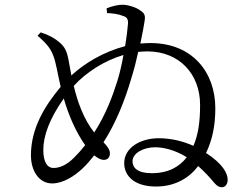

<svg xmlns="http://www.w3.org/2000/svg" viewBox="-20 -791 1040 807"><path d="M499 -560C492 -521 483 -481 473 -450C454 -389 425 -310 376 -234C332 -290 306 -362 290 -430C342 -487 418 -536 499 -560ZM151 -655 138 -641C170 -612 190 -594 204 -557C216 -526 221 -486 235 -426C170 -348 110 -254 110 -138C110 -73 144 -20 199 -20C244 -20 291 -49 327 -83C345 -100 361 -119 376 -138C391 -126 404 -119 416 -119C434 -119 442 -131 442 -147C442 -163 429 -178 415 -193C469 -277 506 -373 532 -462C543 -497 553 -536 561 -573C575 -574 588 -575 601 -575C734 -574 821 -480 821 -350C821 -277 813 -225 793 -178C753 -196 702 -210 647 -210C570 -210 502 -170 502 -105C502 -55 541 -7 636 -7C717 -7 776 -44 813 -93C841 -68 863 -44 881 -22C893 -9 900 -4 913 -4C926 -4 937 -16 937 -36C937 -62 916 -103 846 -148C873 -204 885 -264 885 -336C885 -486 790 -610 612 -610C598 -610 583 -609 570 -608C579 -652 586 -688 588 -704C592 -728 585 -737 571 -746C555 -759 522 -770 498 -771C480 -772 453 -766 428 -756L430 -736C454 -735 478 -732 494 -725C512 -720 519 -713 518 -692C516 -667 512 -633 506 -597C414 -573 334 -524 280 -474L269 -534C261 -578 252 -594 230 -613C210 -630 188 -643 151 -655ZM765 -130C733 -89 687 -63 617 -63C557 -63 537 -87 537 -113C537 -148 584 -172 632 -172C669 -172 717 -160 765 -130ZM338 -181C324 -163 308 -145 291 -128C258 -95 229 -85 204 -85C180 -85 162 -108 162 -161C162 -218 187 -291 248 -377C270 -301 301 -233 338 -181Z"/></svg>

Font: Harano Aji Mincho CN
Style: Regular
Weight: 400
Foundry: Masamichi Hosoda
Version: HaranoAjiMinchoCN-Regular version 20230610;ttx 4.39.4